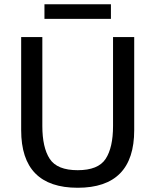

<svg xmlns="http://www.w3.org/2000/svg" viewBox="-20 -875 734 907"><path d="M614 -700V-260Q614 12 347 12Q80 12 80 -260V-700H180V-280Q180 -178 215 -124.5Q250 -71 347 -71Q444 -71 479 -124.5Q514 -178 514 -280V-700ZM190 -786V-855H504V-786Z"/></svg>

Font: Voces
Style: Regular
Weight: 400
Designer: Ana Paula Megda, Pablo Ugerman
Foundry: Ana Paula Megda, Pablo Ugerman
Version: Version 1.003